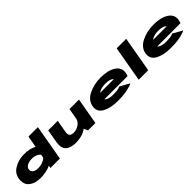

<svg xmlns="http://www.w3.org/2000/svg" viewBox="391 -2384 3991 3991"><g transform="rotate(-45 2386.0 -389.0)"><path d="M658.5 0H936.5L1074.5 -785H796.5L672.5 -78ZM370 4.5Q540 4.5 668 -57.2Q796 -119 802.5 -151L707.5 -272Q702 -242 631.5 -209Q561 -176 482 -176Q394 -176 354.5 -207.5Q315 -239 318.5 -293Q324 -346.5 379.8 -378.5Q435.5 -410.5 523.5 -410.5Q602.5 -410.5 661.2 -378Q720 -345.5 715.5 -315.5L852 -435.5Q858.5 -467.5 749.2 -529.5Q640 -591.5 470 -591.5Q299 -591.5 165.8 -504.8Q32.5 -418 32.5 -247Q32.5 -129 125.2 -62.2Q218 4.5 370 4.5Z M1763 0H1980L2083.5 -586H1804.5L1718 -101ZM1458.5 -586H1178.5L1128 -297.5Q1099.5 -136.5 1174.5 -65.5Q1249.5 5.5 1401.5 5.5Q1620.5 5.5 1748.8 -108.8Q1877 -223 1887.5 -283.5L1765.5 -357.5Q1752.5 -278.5 1679 -227Q1605.5 -175.5 1524.5 -175.5Q1453.5 -175.5 1425.5 -208.5Q1397.5 -241.5 1411.5 -319.5Z M2632.5 7 2661 -154Q2559 -154 2498 -186.5Q2435.5 -217 2449 -288Q2462 -363 2533 -398.5Q2605 -433 2701 -433Q2799 -433 2853 -406.5Q2883.5 -391 2895 -374H2440L2412.5 -217H3142.5Q3156.5 -247 3163 -288Q3188 -430 3063 -512Q2938.5 -593 2728.5 -593Q2530.5 -593 2371 -515Q2213 -438 2186 -289Q2160 -139 2293 -65.5Q2425.5 7 2632.5 7ZM2661 -154 2632.5 7Q2752.5 7 2826 -2Q2897.5 -10 2973 -31Q3047.5 -50.5 3077 -69.5L2869 -185.5Q2841.5 -174.5 2818 -168Q2792.5 -163 2758 -158.5Q2722 -154 2661 -154Z M3252.5 0H3532.5L3670.5 -785H3390.5Z M4187.5 7 4216 -154Q4114 -154 4053 -186.5Q3990.5 -217 4004 -288Q4017 -363 4088 -398.5Q4160 -433 4256 -433Q4354 -433 4408 -406.5Q4438.5 -391 4450 -374H3995L3967.5 -217H4697.5Q4711.5 -247 4718 -288Q4743 -430 4618 -512Q4493.5 -593 4283.5 -593Q4085.5 -593 3926 -515Q3768 -438 3741 -289Q3715 -139 3848 -65.5Q3980.5 7 4187.5 7ZM4216 -154 4187.5 7Q4307.5 7 4381 -2Q4452.5 -10 4528 -31Q4602.5 -50.5 4632 -69.5L4424 -185.5Q4396.5 -174.5 4373 -168Q4347.5 -163 4313 -158.5Q4277 -154 4216 -154Z"/></g></svg>

Font: Anybody ExtraExpanded Black
Style: Italic
Weight: 900
Width: 8
Italic angle: -10°
Version: Version 1.113;gftools[0.9.25]